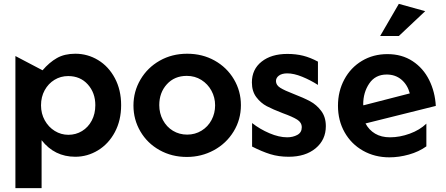

<svg xmlns="http://www.w3.org/2000/svg" viewBox="-20 -803 2314 997"><path d="M371 11Q434 11 489 -22.5Q544 -56 576.5 -117Q609 -178 609 -257Q609 -336 576.5 -397Q544 -458 489.5 -491Q435 -524 371 -524Q315 -524 275.5 -501.5Q236 -479 201 -438L60 -512V174H196V-75Q263 11 371 11ZM475 -257Q475 -212 456.5 -177Q438 -142 406 -122.5Q374 -103 335 -103Q297 -103 264.5 -123Q232 -143 212.5 -178Q193 -213 193 -256Q193 -300 212 -334.5Q231 -369 263 -388.5Q295 -408 334 -408Q397 -408 436 -364.5Q475 -321 475 -257Z M1231 -257Q1231 -330 1194.5 -391.5Q1158 -453 1094.5 -488.5Q1031 -524 952 -524Q873 -524 809.5 -488Q746 -452 709.5 -390Q673 -328 673 -255Q673 -182 709 -120.5Q745 -59 808.5 -23.5Q872 12 950 12Q1026 12 1090.5 -23Q1155 -58 1193 -120Q1231 -182 1231 -257ZM1097 -256Q1097 -215 1078.5 -180Q1060 -145 1026.5 -124.5Q993 -104 952 -104Q911 -104 878 -124Q845 -144 826 -179.5Q807 -215 807 -257Q807 -322 846.5 -365.5Q886 -409 950 -409Q992 -409 1025.5 -388Q1059 -367 1078 -332Q1097 -297 1097 -256Z M1471 -90Q1429 -90 1379.5 -111Q1330 -132 1289 -164V-42Q1340 -16 1383.5 -2.5Q1427 11 1479 11Q1566 11 1619 -33Q1672 -77 1672 -148Q1672 -195 1648 -227Q1624 -259 1590.5 -277Q1557 -295 1505 -315Q1458 -333 1435.5 -347Q1413 -361 1413 -382Q1413 -399 1428.5 -410.5Q1444 -422 1472 -422Q1506 -422 1549 -404.5Q1592 -387 1631 -362V-483Q1592 -504 1554.5 -513.5Q1517 -523 1472 -523Q1389 -523 1338.5 -483Q1288 -443 1288 -375Q1288 -329 1311 -298.5Q1334 -268 1365.5 -251.5Q1397 -235 1449 -215Q1499 -197 1523 -182Q1547 -167 1547 -142Q1547 -115 1524 -102.5Q1501 -90 1471 -90Z M2005 -90Q1960 -90 1928 -109Q1896 -128 1878 -162L2243 -253Q2239 -326 2208.5 -387.5Q2178 -449 2122.5 -485.5Q2067 -522 1992 -522Q1918 -522 1859.5 -487Q1801 -452 1768 -390.5Q1735 -329 1735 -254Q1735 -177 1769.5 -116Q1804 -55 1865 -20.5Q1926 14 2002 14Q2052 14 2103.5 -0.5Q2155 -15 2194 -43V-161Q2160 -128 2108 -109Q2056 -90 2005 -90ZM1988 -416Q2033 -416 2064.5 -389.5Q2096 -363 2108 -318L1867 -256L1866 -261Q1866 -323 1897.5 -369.5Q1929 -416 1988 -416ZM1954 -616H2051L2188 -745L2051 -783Z"/></svg>

Font: Geom SemiBold
Style: Bold
Weight: 600
Version: Version 1.102